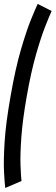

<svg xmlns="http://www.w3.org/2000/svg" viewBox="-46 -769 284 978"><path d="M-19.5 188.5Q-19.5 188 -19.5 186.5Q-22.5 163.5 -25.5 106.5Q-28.5 49.5 -22.5 -46Q-16.5 -141.5 8 -280Q32.5 -420.5 60.8 -517Q89 -613.5 112.2 -670.2Q135.5 -727 146 -749L217 -713Q205.5 -688 183.8 -632.8Q162 -577.5 137 -489.8Q112 -402 90.5 -280Q69 -158.5 62.8 -70.8Q56.5 17 58.5 72.5Q60.5 128 63.5 153Z"/></svg>

Font: Anybody UltraCondensed Medium
Style: Italic
Weight: 500
Width: 1
Italic angle: -10°
Designer: Tyler Finck
Foundry: Etcetera Type Company
Version: Version 1.010; ttfautohint (v1.8.3) -l 8 -r 50 -G 200 -x 14 